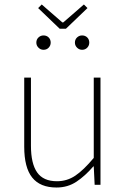

<svg xmlns="http://www.w3.org/2000/svg" viewBox="-20 -824 564 856"><path d="M232 12Q159 12 123.5 -32.5Q88 -77 88 -170V-478H118V-174Q118 -95 145.5 -55.5Q173 -16 234 -16Q279 -16 316 -41Q353 -66 398 -120V-478H428V0H402L398 -82H396Q360 -40 321 -14Q282 12 232 12ZM246 -696 150 -788 166 -804 258 -724H262L354 -804L370 -788L274 -696ZM174 -602Q161 -602 151.5 -611.5Q142 -621 142 -634Q142 -648 151.5 -657Q161 -666 174 -666Q188 -666 197 -657Q206 -648 206 -634Q206 -621 197 -611.5Q188 -602 174 -602ZM346 -602Q333 -602 323.5 -611.5Q314 -621 314 -634Q314 -648 323.5 -657Q333 -666 346 -666Q360 -666 369 -657Q378 -648 378 -634Q378 -621 369 -611.5Q360 -602 346 -602Z"/></svg>

Font: Source Sans 3 Variable
Style: Regular
Weight: 200
Designer: Paul D. Hunt
Foundry: Adobe Systems Incorporated
Version: Version 3.026